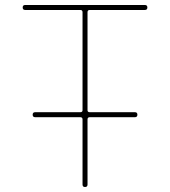

<svg xmlns="http://www.w3.org/2000/svg" viewBox="-20 -750 682 770"><path d="M81 -710Q71 -710 71 -720Q71 -730 81 -730H561Q571 -730 571 -720Q571 -710 561 -710H340Q331 -710 331 -701V-308Q331 -300 340 -300H521Q531 -300 531 -290Q531 -280 521 -280H340Q331 -280 331 -271V-10Q331 0 321 0Q311 0 311 -10V-271Q311 -280 302 -280H121Q111 -280 111 -290Q111 -300 121 -300H302Q311 -300 311 -308V-701Q311 -710 302 -710Z"/></svg>

Font: Rounded Mplus 1c Thin
Style: Regular
Weight: 250
Version: Version 1.059.20150529